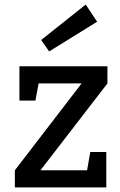

<svg xmlns="http://www.w3.org/2000/svg" viewBox="-20 -820 525 840"><path d="M160 -645 355 -800 405 -725 195 -595ZM157 -75H361L375 -155H445V0H45V-75L337 -455H149L135 -380H65V-530H450V-455Z"/></svg>

Font: Bitter
Style: Regular
Weight: 400
Designer: Sol Matas
Foundry: Sol Matas
Version: Version 1.300;PS 001.300;hotconv 1.0.70;makeotf.lib2.5.58329